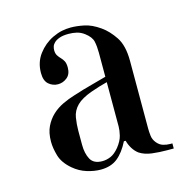

<svg xmlns="http://www.w3.org/2000/svg" viewBox="-77 -529 610 618"><g transform="rotate(-15 228.0 -219.5)"><path d="M277 -271V-351Q277 -372 273.5 -388.5Q270 -405 250 -420Q238 -429 225 -432Q212 -435 198 -435Q180 -435 168.5 -431Q157 -427 150.5 -421Q144 -415 142 -408.5Q140 -402 140 -396Q140 -385 144.5 -378Q149 -371 155 -365Q160 -360 164 -352.5Q168 -345 168 -331Q168 -309 154.5 -298Q141 -287 124 -287Q107 -287 93.5 -298.5Q80 -310 80 -336Q80 -372 100 -398.5Q120 -425 149 -439Q166 -447 180.5 -450Q195 -453 210 -453Q230 -453 254.5 -448Q279 -443 306 -424Q329 -408 348 -379.5Q367 -351 367 -300V-74Q367 -64 368.5 -50.5Q370 -37 379 -26Q388 -15 399.5 -11.5Q411 -8 423 -8H430V9H409Q382 9 358 6Q334 3 317 -8Q306 -16 298 -29Q290 -42 287 -55H281Q264 -21 242 -3.5Q220 14 186 14Q164 14 140 6.5Q116 -1 96 -18Q69 -41 61.5 -67Q54 -93 54 -114Q54 -144 64 -164.5Q74 -185 89.5 -199.5Q105 -214 125 -223.5Q145 -233 165 -239Q169 -240 176.5 -242.5Q184 -245 197 -249Q210 -253 229.5 -258Q249 -263 277 -271ZM277 -105V-253Q265 -250 250 -245.5Q235 -241 220 -235.5Q205 -230 192.5 -223Q180 -216 172 -208Q155 -191 151.5 -168.5Q148 -146 148 -126V-79Q148 -50 158.5 -30.5Q169 -11 198 -11Q212 -11 226 -17Q240 -23 254 -40Q269 -59 273 -76Q277 -93 277 -105Z"/></g></svg>

Font: EIisabethische
Style: Book
Weight: 400
Designer: Salychow
Version: Version 1.3